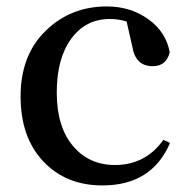

<svg xmlns="http://www.w3.org/2000/svg" viewBox="-20 -561 587 596"><path d="M487.3 -127 507.8 -117.2Q451.2 14.6 297.9 14.6Q184.6 14.6 114.3 -60.1Q43.9 -134.8 43.9 -261.7Q43.9 -389.6 121.6 -465.3Q199.2 -541 311.5 -541Q385.7 -541 440.9 -501Q496.1 -460.9 506.8 -398.4Q496.1 -355.5 454.1 -355.5Q400.4 -355.5 390.6 -417L373 -494.1Q349.6 -502 320.3 -502Q246.1 -502 201.2 -440.9Q156.2 -379.9 156.2 -273.4Q156.2 -168 206.1 -108.4Q255.9 -48.8 336.9 -48.8Q431.6 -48.8 487.3 -127Z"/></svg>

Font: Bpmf Zihi Serif SemiBold
Style: SemiBold
Weight: 600
Foundry: But Ko
Version: Version 1.320